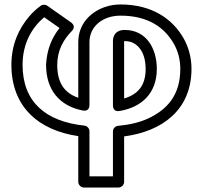

<svg xmlns="http://www.w3.org/2000/svg" viewBox="-20 -581 913 859"><path d="M519.1 -511C643.9 -511 716.9 -457.1 758.1 -384.6C775.2 -354.4 786.7 -316.3 786.7 -273C786.7 -157.7 730.3 -91.1 641.2 -50.2C606 -34.1 561.6 -23 507.9 -17.9C494.9 -16.6 485.3 -5.1 485.3 7V208H380.2V6C380.2 -7.1 369.4 -17.6 357.9 -18.9C183.8 -37.6 81 -125 81 -291C81 -387.3 123.4 -458.1 177.7 -503.9L246.4 -455.6C212.2 -412.9 189.7 -359.5 186.1 -292.3C186.1 -291.9 186.1 -291.3 186.1 -291C186.1 -178.8 246.1 -107 350.4 -86.5C357.1 -85.1 380.2 -83.1 380.2 -111V-392C380.2 -464.1 440.9 -511 519.1 -511ZM836.7 -273C836.7 -325.1 822.9 -371.8 801.5 -409.4C752 -496.4 660.3 -561 519.1 -561C493.7 -561 469.2 -556.9 446.2 -548.5C384.3 -526 330.2 -473.4 330.2 -392V-143.5C268.7 -165.1 236.1 -209.2 236.1 -290.3C236.1 -356.8 264.6 -404.7 301.6 -442.5C320 -461.4 304.3 -476.1 298.1 -480.5L191.4 -555.5C183.9 -560.7 171.4 -561.8 162.4 -555.3C143.1 -541.4 125.4 -525 109.5 -506.1C65 -453.5 31 -382.9 31 -291C31 -104.1 151.1 1.8 330.2 28V233C330.2 243.7 340.1 258 355.2 258H510.3C521 258 535.3 248.1 535.3 233V29.3C706.2 6.9 836.7 -89.6 836.7 -273ZM537.8 -447C524.8 -447 509.7 -444.6 498.3 -433C487.3 -421.8 485.3 -407.5 485.3 -396V-109C485.3 -101.5 488.2 -79.9 514.4 -84.3C614.6 -101.1 681.6 -164.4 681.6 -273C681.6 -361.6 636.5 -447 537.8 -447ZM537.8 -397C553.7 -397 566.2 -394 576.4 -388.8C610.3 -371.4 631.6 -331.6 631.6 -273C631.6 -199.1 598.4 -159.5 535.3 -140.3V-396L535.3 -396.9C535.6 -396.9 536.9 -397 537.8 -397Z"/></svg>

Font: Asimov
Style: WidOu
Weight: 500
Designer: Google
Version: Version 2.000980; 2014